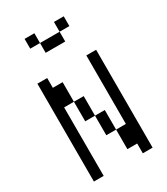

<svg xmlns="http://www.w3.org/2000/svg" viewBox="-213 -969 925 1062"><g transform="rotate(-30 250.0 -437.5)"><path d="M375 -812.5V-875H312.5V-812.5H187.5V-750H312.5V-812.5ZM62.5 -625Q62.5 -625 62.5 0H125V-437.5H187.5Q187.5 -437.5 187.5 -312.5H250Q250 -312.5 250 -187.5H312.5Q312.5 -187.5 312.5 -62.5H375V0H437.5Q437.5 0 437.5 -625H375V-187.5H312.5Q312.5 -187.5 312.5 -312.5H250Q250 -312.5 250 -437.5H187.5Q187.5 -437.5 187.5 -562.5H125V-625ZM187.5 -812.5V-875H125V-812.5Z"/></g></svg>

Font: Unifont
Style: Regular
Weight: 500
Version: Version 15.1.04